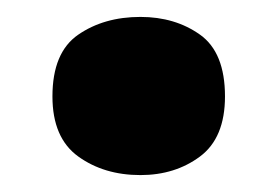

<svg xmlns="http://www.w3.org/2000/svg" viewBox="-20 -467 329 227"><path d="M42 -353Q42 -405 72.5 -426Q103 -447 146 -447Q187 -447 216.5 -426Q246 -405 246 -353Q246 -304 216.5 -282Q187 -260 146 -260Q103 -260 72.5 -282Q42 -304 42 -353Z"/></svg>

Font: Noto Sans Lao Black
Style: Regular
Weight: 900
Designer: Monotype Design Team
Foundry: Monotype Imaging Inc.
Version: Version 2.003; ttfautohint (v1.8.4.7-5d5b)